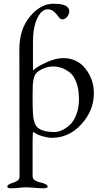

<svg xmlns="http://www.w3.org/2000/svg" viewBox="-20 -726 559 1031"><path d="M274 -17Q291 -17 311.5 -26Q332 -35 353.5 -54Q375 -73 389.5 -109.5Q404 -146 404 -193Q404 -247 389.5 -285Q375 -323 351.5 -339.5Q328 -356 308 -362.5Q288 -369 268 -369Q220 -369 182 -340Q159 -323 156 -269Q156 -261 155.5 -239.5Q155 -218 155 -205Q155 -157 157 -115Q160 -62 181 -42Q208 -17 274 -17ZM157 -357Q157 -349 158 -348Q177 -367 227.5 -390.5Q278 -414 320 -414Q394 -414 439 -357Q484 -300 484 -225Q484 -133 417.5 -59.5Q351 14 259 14Q237 14 205 4.5Q173 -5 159 -18Q155 -18 155 33V220Q155 228 158.5 233.5Q162 239 170 243.5Q178 248 183.5 250Q189 252 200 254.5Q211 257 213 258Q236 266 236 276Q236 285 214 285Q194 285 165.5 282.5Q137 280 120 280Q103 280 81.5 282.5Q60 285 40 285Q19 285 19 276Q19 266 42 258Q75 248 82 236Q85 229 85 220L84 -462Q84 -569 141 -637.5Q198 -706 267 -706Q328 -706 344 -686Q352 -677 352 -667Q352 -650 340.5 -636Q329 -622 315 -622Q304 -622 294.5 -635.5Q285 -649 271 -662.5Q257 -676 236 -676Q203 -676 180 -627.5Q157 -579 157 -500Z"/></svg>

Font: EB Garamond SC 12
Style: Regular
Weight: 400
Version: Version 0.016 ; ttfautohint (v0.97) -l 8 -r 50 -G 200 -x 0 -